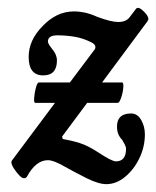

<svg xmlns="http://www.w3.org/2000/svg" viewBox="-20 -440 398 489"><path d="M70 -178Q66 -178 67 -191Q68 -204 71.5 -217Q75 -230 79 -230H158L218 -310Q223 -315 223 -320Q223 -327 213 -332Q191 -343 169.5 -346.5Q148 -350 126 -350Q102 -350 102 -334Q102 -329 113 -315Q125 -301 125 -286Q125 -248 90 -248Q53 -248 53 -295Q53 -338 89 -374Q105 -391 125 -401Q145 -411 170 -411Q181 -411 195.5 -408Q210 -405 228 -397Q263 -384 281 -384Q301 -384 310 -396L326 -417Q328 -420 332 -420Q337 -420 347.5 -409.5Q358 -399 358 -391Q358 -390 355 -385L240 -230H291Q295 -230 294 -217Q293 -204 288.5 -191Q284 -178 280 -178H202L138 -92L140 -86Q163 -82 183.5 -75.5Q204 -69 230 -52Q265 -29 275 -29Q301 -29 301 -61Q301 -66 297.5 -72.5Q294 -79 291 -84Q285 -90 281.5 -98Q278 -106 278 -118Q278 -151 314 -151Q330 -151 339.5 -134.5Q349 -118 349 -98Q349 -66 335 -37Q321 -8 298.5 10.5Q276 29 251 29Q231 29 201 14Q171 -1 146 -15Q117 -32 102 -32Q71 -32 48 11Q45 14 41 14Q36 14 28.5 6Q21 -2 15 -11.5Q9 -21 9 -27Q9 -30 11 -32L120 -178Z"/></svg>

Font: Junicode Two Beta Condensed Medium
Style: Italic
Weight: 500
Width: 3
Italic angle: -9°
Version: Version 1.053; ttfautohint (v1.8.4)